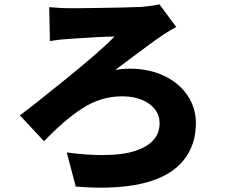

<svg xmlns="http://www.w3.org/2000/svg" viewBox="-20 -802 1040 889"><path d="M296 -764H345Q392 -764 420 -765Q571 -767 637 -770Q694 -776 718 -782L796 -677Q762 -659 734 -640Q686 -608 532 -492L514 -478Q544 -484 581 -484Q670 -484 739.5 -451Q809 -418 848 -360.5Q887 -303 887 -232Q887 -131 830 -60Q728 67 445 67Q398 67 331 62L289 -96Q381 -84 452 -84Q549 -84 608 -104Q719 -141 719 -232Q719 -267 698 -295Q677 -323 637.5 -339.5Q598 -356 546 -356Q447 -356 361.5 -300.5Q276 -245 184 -148L72 -268Q127 -308 259 -415Q453 -571 510 -633Q488 -633 474 -632L429 -630L301 -622Q260 -620 211 -612L208 -769Q215 -769 241.5 -766.5Q268 -764 296 -764Z"/></svg>

Font: Merged Yaku Han JP Black
Style: Regular
Weight: 900
Designer: Ryoko NISHIZUKA 西塚涼子 (kana, bopomofo & ideographs); Paul D. Hunt (Latin, Greek & Cyrillic); Sandoll Communications 산돌커뮤니
Foundry: Adobe
Version: Version 2.004